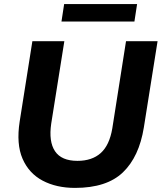

<svg xmlns="http://www.w3.org/2000/svg" viewBox="-20 -906 789 937"><path d="M346 11Q255 11 188 -24.5Q121 -60 90 -131.5Q59 -203 76 -313L138 -705H294L230 -303Q217 -215 248.5 -168Q280 -121 358 -121Q429 -121 471.5 -159Q514 -197 528 -279L595 -705H749L682 -284Q659 -141 580 -65Q501 11 346 11ZM280 -801 293 -886H649L636 -801Z"/></svg>

Font: Nunito Sans ExtraBold
Style: Italic
Weight: 800
Italic angle: -9°
Designer: Vernon Adams
Foundry: Vernon Adams
Version: Version 3.006; ttfautohint (v1.8.3)